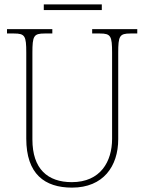

<svg xmlns="http://www.w3.org/2000/svg" viewBox="-20 -847 661 877"><path d="M180 -801H445V-827H180ZM309 10C452 10 520 -88 520 -211V-606C520 -683 526 -694 576 -694H607V-714H401V-694H436C486 -694 492 -683 492 -606V-213C492 -109 439 -15 308 -15C198 -15 128 -75 128 -210V-606C128 -683 134 -694 184 -694H219V-714H12V-694H44C94 -694 100 -683 100 -607V-214C100 -52 184 10 309 10Z"/></svg>

Font: Noto Serif Tamil SemiCondensed Thin
Style: Regular
Weight: 100
Width: 4
Designer: Indian Type Foundry, Tom Grace, and the Monotype Design Team
Foundry: Monotype Imaging Inc.
Version: Version 2.004